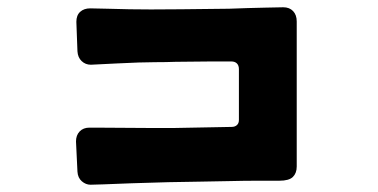

<svg xmlns="http://www.w3.org/2000/svg" viewBox="-20 -635 1040 528"><path d="M190 -575Q190 -593 200.5 -602.5Q211 -612 228 -612L275 -611Q338 -609 395 -609Q455 -609 610 -611Q661 -613 709.5 -614Q758 -615 759 -615Q776 -615 786 -604.5Q796 -594 796 -576V-177Q796 -159 785.5 -148.5Q775 -138 748 -138H688Q652 -138 612 -137Q572 -136 531 -135.5Q490 -135 443 -134Q396 -133 342 -131Q242 -127 229 -127Q216 -127 205 -136.5Q194 -146 193 -163Q189 -244 189 -246Q189 -263 199 -273.5Q209 -284 226 -284Q228 -284 241 -284Q297 -284 395 -283H458Q477 -283 617 -286Q626 -286 631.5 -291Q637 -296 637 -305V-445Q637 -455 631.5 -460.5Q626 -466 616 -466H562L463 -465Q437 -464 406 -464Q369 -464 300.5 -460.5Q232 -457 230 -457Q215 -457 204.5 -467Q194 -477 193 -494Q193 -494 191.5 -534Q190 -574 190 -575Z"/></svg>

Font: Tsunagi Gothic Black
Style: Regular
Weight: 900
Designer: Yoshimichi Ohira
Foundry: Positype
Version: Version 1.001